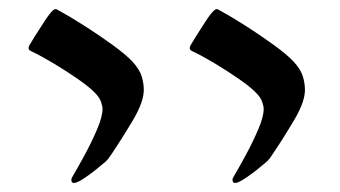

<svg xmlns="http://www.w3.org/2000/svg" viewBox="-20 -548 757 427"><path d="M502.9 -141.1Q497.1 -141.1 497.1 -147.9Q497.1 -151.9 500.5 -156.7Q509.8 -172.4 525.4 -200.9Q541 -229.5 553.7 -258.8Q566.4 -288.1 566.4 -305.7Q566.4 -312 563 -321.8Q559.6 -331.5 548.8 -342.3Q537.1 -354.5 511.5 -372.3Q485.8 -390.1 457.3 -407.2Q428.7 -424.3 407.7 -434.1Q401.9 -437 401.9 -440.9Q401.9 -443.4 403.8 -447.3Q405.3 -450.2 415.3 -466.3Q425.3 -482.4 437 -500.2Q448.7 -518.1 455.6 -524.4Q459 -527.8 462.9 -527.8Q463.9 -527.8 466.8 -525.9Q495.6 -510.3 528.3 -489.3Q561 -468.3 589.6 -447.5Q618.2 -426.8 633.3 -410.6Q648.9 -393.6 653.6 -377.9Q658.2 -362.3 658.2 -348.1Q658.2 -321.8 634.8 -282Q611.3 -242.2 585 -203.1Q578.6 -193.4 574.5 -189.7Q570.3 -186 567.4 -183.6Q563 -179.7 549.8 -169.2Q536.6 -158.7 522.9 -149.9Q509.3 -141.1 502.9 -141.1ZM144.5 -141.1Q138.7 -141.1 138.7 -147.9Q138.7 -151.9 142.1 -156.7Q151.4 -172.4 167 -200.9Q182.6 -229.5 195.3 -258.8Q208 -288.1 208 -305.7Q208 -312 204.6 -321.8Q201.2 -331.5 190.4 -342.3Q178.7 -354.5 153.1 -372.3Q127.4 -390.1 98.9 -407.2Q70.3 -424.3 49.3 -434.1Q43.5 -437 43.5 -440.9Q43.5 -443.4 45.4 -447.3Q46.9 -450.2 56.9 -466.3Q66.9 -482.4 78.6 -500.2Q90.3 -518.1 97.2 -524.4Q100.6 -527.8 104.5 -527.8Q105.5 -527.8 108.4 -525.9Q137.2 -510.3 169.9 -489.3Q202.6 -468.3 231.2 -447.5Q259.8 -426.8 274.9 -410.6Q290.5 -393.6 295.2 -377.9Q299.8 -362.3 299.8 -348.1Q299.8 -321.8 276.4 -282Q252.9 -242.2 226.6 -203.1Q220.2 -193.4 216.1 -189.7Q211.9 -186 209 -183.6Q204.6 -179.7 191.4 -169.2Q178.2 -158.7 164.6 -149.9Q150.9 -141.1 144.5 -141.1Z"/></svg>

Font: David Libre
Style: Regular
Weight: 400
Designer: Ismar David, J. Victor Gaultney, Annie Olsen and Meir Sadan
Foundry: Monotype Imaging Inc. & SIL International
Version: Version 1.100; ttfautohint (v1.8.4.7-5d5b)